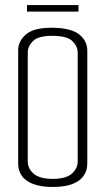

<svg xmlns="http://www.w3.org/2000/svg" viewBox="-20 -738 419 761"><path d="M189 3Q123 3 87.5 -21Q52 -45 52 -90V-538Q52 -576 84 -602.5Q116 -629 189 -628Q262 -627 294 -601.5Q326 -576 326 -537V-91Q326 -46 291.5 -21.5Q257 3 189 3ZM189 -29Q241 -29 264.5 -49.5Q288 -70 288 -99V-529Q288 -554 267 -575Q246 -596 187 -596Q132 -596 111 -575.5Q90 -555 90 -530V-99Q90 -69 114 -49Q138 -29 189 -29ZM87 -692V-718H291V-692Z"/></svg>

Font: Smooch Sans Thin Light
Style: Regular
Weight: 300
Version: Version 1.010